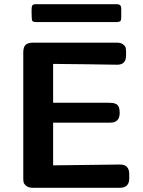

<svg xmlns="http://www.w3.org/2000/svg" viewBox="-20 -894 682 914"><path d="M90.8 -46.9V-644Q90.8 -670.9 102.3 -680.9Q113.8 -690.9 137.2 -690.9H535.2Q555.2 -690.9 565.7 -682.9Q576.2 -674.8 578.1 -667Q580.1 -659.2 580.1 -646V-629.9Q580.1 -585.9 538.1 -585.9Q524.9 -585.9 503.9 -586.4Q482.9 -586.9 408.9 -587.9Q335 -588.9 232.9 -589.8V-404.8H498Q510.3 -404.8 517.1 -403.8Q523.9 -402.8 532.5 -398.9Q541 -395 545.4 -384.5Q549.8 -374 549.8 -356.9Q549.8 -310.1 504.9 -310.1H232.9V-106.9L553.2 -110.8Q595.2 -109.9 595.2 -64.9V-43.9Q595.2 0 549.8 0H137.2Q116.2 0 105.2 -9Q94.2 -18.1 92.5 -25.9Q90.8 -33.7 90.8 -46.9ZM130.4 -834V-849.1Q130.4 -863.3 134.3 -868.7Q138.2 -874 151.4 -874H536.1Q556.2 -874 557.1 -856V-812Q557.1 -798.8 553.7 -794.4Q550.3 -790 538.6 -789.1H153.3Q136.2 -789.1 133.3 -795.4Q130.4 -801.8 130.4 -834Z"/></svg>

Font: CMU Sans Serif
Style: Bold
Weight: 700
Version: Version 0.7.0